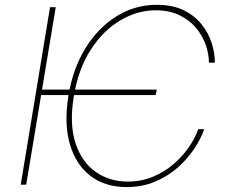

<svg xmlns="http://www.w3.org/2000/svg" viewBox="-20 -757 922 787"><path d="M622.6 -389.6 617.7 -367.2H132.3L138.2 -389.6ZM860.8 -500H836.4Q836.4 -536.1 823 -574Q809.6 -611.8 782.7 -643.6Q755.9 -675.3 714.8 -695.1Q673.8 -714.8 617.7 -714.8Q543.9 -714.8 474.1 -674.1Q404.3 -633.3 353 -554.9Q301.8 -476.6 282.7 -363.3Q263.7 -249 289.3 -170.9Q314.9 -92.8 371.8 -52.7Q428.7 -12.7 503.4 -12.7Q558.6 -12.7 606 -32.2Q653.3 -51.8 690.4 -83.5Q727.5 -115.2 753.7 -153.1Q779.8 -190.9 792.5 -227.5H816.9Q803.7 -189 776.4 -147.5Q749 -106 708.7 -70.3Q668.5 -34.7 615.7 -12.5Q563 9.8 498.5 9.8Q409.2 9.8 349.4 -37.1Q289.6 -84 265.9 -168Q242.2 -252 260.3 -363.3Q278.3 -475.1 330.1 -559.1Q381.8 -643.1 457.5 -690.2Q533.2 -737.3 622.6 -737.3Q687 -737.3 732.2 -715.3Q777.3 -693.4 805.9 -657.7Q834.5 -622.1 847.7 -580.6Q860.8 -539.1 860.8 -500ZM208.5 -727.5 87.4 0H64.9L185.1 -727.5Z"/></svg>

Font: Inter 16pt Thin
Style: Italic
Weight: 250
Italic angle: -9.3988°
Version: Version 4.001;git-66647c0bb